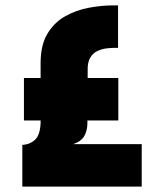

<svg xmlns="http://www.w3.org/2000/svg" viewBox="-20 -694 600 714"><path d="M131 -246H69V-404H131V-459Q131 -526 156 -568Q181 -610 221.5 -633Q262 -656 309.5 -665Q357 -674 401 -674H419V-516H405Q393 -516 376 -514Q359 -512 342.5 -504.5Q326 -497 315.5 -479.5Q305 -462 306 -431V-404H420V-246H305V-233Q304 -205 292 -186Q280 -167 252 -158H507V0H63V-155Q92 -157 110.5 -174.5Q129 -192 131 -236Z"/></svg>

Font: Teachers ExtraBold
Style: Regular
Weight: 800
Designer: Alfredo Marco Pradil, Chank Diesel
Version: Version 1.001